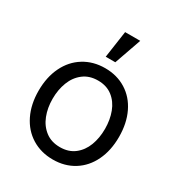

<svg xmlns="http://www.w3.org/2000/svg" viewBox="-180 -869 927 998"><g transform="rotate(30 283.5 -370.0)"><path d="M42 -262.7Q42 -344.7 72.3 -406.7Q102.5 -468.8 157.7 -502.9Q212.9 -537.1 284.2 -537.1Q355.5 -537.1 410.2 -502.9Q464.8 -468.8 494.6 -406.7Q524.4 -344.7 524.4 -262.7Q524.4 -181.6 494.6 -119.6Q464.8 -57.6 410.2 -23.4Q355.5 10.7 284.2 10.7Q212.9 10.7 157.7 -23.4Q102.5 -57.6 72.3 -119.6Q42 -181.6 42 -262.7ZM440.4 -262.7Q440.4 -317.4 423.3 -362.8Q406.2 -408.2 371.1 -435.5Q335.9 -462.9 284.2 -462.9Q232.4 -462.9 196.8 -435.5Q161.1 -408.2 143.6 -362.8Q126 -317.4 126 -262.7Q126 -208 143.6 -163.1Q161.1 -118.2 196.8 -90.8Q232.4 -63.5 284.2 -63.5Q335.9 -63.5 371.1 -90.8Q406.2 -118.2 423.3 -163.1Q440.4 -208 440.4 -262.7ZM279.3 -751H370.1L313.5 -589.8H255.9Z"/></g></svg>

Font: Pretendard JP Variable
Style: Regular
Weight: 400
Designer: Base glyphs from Inter by Rasmus Andersson; Hangul glyphs from Noto Sans CJK(Source Han Sans) by Jang Soo-young and Kang
Foundry: Kil Hyung-jin
Version: Version 1.307;Glyphs 3.2 (3192)